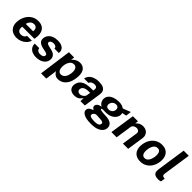

<svg xmlns="http://www.w3.org/2000/svg" viewBox="281 -2165 3758 3758"><g transform="rotate(45 2160.0 -286.0)"><path d="M253 10Q178.5 10 126.5 -22.2Q74.5 -54.5 51.8 -113.5Q29 -172.5 41 -252.5Q52 -330 90.2 -392.2Q128.5 -454.5 188.5 -490.8Q248.5 -527 325.5 -527Q403 -527 450.2 -493.8Q497.5 -460.5 515.5 -401.2Q533.5 -342 522 -264.5L515.5 -225H179.5Q173 -185.5 181 -156.2Q189 -127 210.8 -111.2Q232.5 -95.5 266 -95.5Q302 -95.5 331.2 -111.5Q360.5 -127.5 376.5 -164H506.5Q490 -109 450 -70Q410 -31 358 -10.5Q306 10 253 10ZM191 -312H394Q399 -343 391.5 -369Q384 -395 364 -410Q344 -425 310 -425Q278 -425 252.8 -408.8Q227.5 -392.5 211.5 -366.5Q195.5 -340.5 191 -312Z M790 10Q737 10 690.8 -7.8Q644.5 -25.5 615.8 -63.8Q587 -102 586 -163H711.5Q714 -135.5 728.8 -119.5Q743.5 -103.5 764 -96.8Q784.5 -90 803.5 -90Q844 -90 870.5 -103.2Q897 -116.5 901 -144Q904 -165 891 -177.5Q878 -190 844.5 -196.5L759 -215.5Q693.5 -230 657.8 -264.8Q622 -299.5 630.5 -363.5Q636.5 -410 666 -447Q695.5 -484 746 -505.5Q796.5 -527 866 -527Q960 -527 1010.2 -485Q1060.5 -443 1050.5 -366.5H929.5Q928.5 -396.5 907.2 -412.8Q886 -429 850.5 -429Q814.5 -429 788.8 -415.5Q763 -402 759.5 -374.5Q756.5 -354 774.2 -342.2Q792 -330.5 831.5 -322L910.5 -303Q951.5 -292.5 975.8 -274.2Q1000 -256 1011.8 -234.5Q1023.5 -213 1026.2 -191.2Q1029 -169.5 1026 -152Q1019 -100.5 987 -64.2Q955 -28 904 -9Q853 10 790 10Z M1086 161 1179 -517H1324.5L1315 -442.5Q1334 -466.5 1360 -485.8Q1386 -505 1417.5 -516Q1449 -527 1482.5 -527Q1539 -527 1579 -498.8Q1619 -470.5 1636 -411.8Q1653 -353 1640.5 -262.5Q1628 -168.5 1592.2 -108.2Q1556.5 -48 1505.2 -19Q1454 10 1394.5 10Q1370.5 10 1350.2 3.2Q1330 -3.5 1313.2 -15.5Q1296.5 -27.5 1284 -43.2Q1271.5 -59 1263.5 -77.5L1231 161ZM1374.5 -97Q1420 -97 1456.5 -136.5Q1493 -176 1504.5 -261.5Q1514.5 -336.5 1490.8 -378.8Q1467 -421 1418 -421Q1363.5 -421 1330.8 -375.2Q1298 -329.5 1289 -261.5Q1283 -218 1289.5 -180.5Q1296 -143 1317 -120Q1338 -97 1374.5 -97Z M1848.5 10Q1800 10 1764.2 -8.5Q1728.5 -27 1711.2 -62.2Q1694 -97.5 1701 -148Q1713.5 -233 1782.2 -277.2Q1851 -321.5 1984.5 -323L2046.5 -324L2051 -355Q2056 -391.5 2037 -410.2Q2018 -429 1979.5 -428.5Q1949.5 -428 1918.8 -413Q1888 -398 1872.5 -363H1753Q1763.5 -416.5 1798.5 -453Q1833.5 -489.5 1885.8 -508.2Q1938 -527 2001 -527Q2078 -527 2122 -506.5Q2166 -486 2181.8 -449.2Q2197.5 -412.5 2190.5 -363.5L2136.5 0H2016L2016.5 -87.5Q1982.5 -31.5 1941.5 -10.8Q1900.5 10 1848.5 10ZM1910.5 -86Q1930 -86 1948.8 -93.2Q1967.5 -100.5 1983.2 -112.8Q1999 -125 2010 -140.5Q2021 -156 2023.5 -172.5L2035 -249L1985 -248Q1950.5 -247.5 1919.2 -239.2Q1888 -231 1866.5 -212.5Q1845 -194 1840 -162.5Q1835.5 -126.5 1856 -106.2Q1876.5 -86 1910.5 -86Z M2475.5 171Q2337.5 171 2270.5 133.5Q2203.5 96 2211.5 36.5Q2215.5 11.5 2230.8 -5.2Q2246 -22 2265.5 -32.2Q2285 -42.5 2301.2 -48.2Q2317.5 -54 2322.5 -56.5Q2316.5 -60.5 2302.8 -69.5Q2289 -78.5 2278.2 -95Q2267.5 -111.5 2271.5 -138Q2275 -162.5 2302.2 -184.2Q2329.5 -206 2386 -216Q2341 -239 2320 -281.8Q2299 -324.5 2305 -370.5Q2311.5 -416.5 2344.8 -451.5Q2378 -486.5 2433 -505.8Q2488 -525 2560.5 -525Q2615 -525 2646.8 -513Q2678.5 -501 2702.5 -484Q2716 -489 2736 -496.8Q2756 -504.5 2779 -513.5Q2802 -522.5 2824 -531.2Q2846 -540 2863 -546.5L2849.5 -432.5L2759 -414Q2766.5 -383.5 2763 -356Q2757 -313 2726.8 -275.5Q2696.5 -238 2643.8 -215.2Q2591 -192.5 2516.5 -192.5Q2505 -192.5 2489.2 -193Q2473.5 -193.5 2466.5 -194Q2436.5 -194.5 2423.5 -190.5Q2410.5 -186.5 2410 -177.5Q2411.5 -164.5 2431.5 -158.8Q2451.5 -153 2488 -150Q2506 -148.5 2533.5 -147.2Q2561 -146 2591.5 -143.5Q2686.5 -137.5 2728.5 -95Q2770.5 -52.5 2761.5 11.5Q2752 81.5 2680.2 126.2Q2608.5 171 2475.5 171ZM2498 89.5Q2559 89.5 2588.2 72.2Q2617.5 55 2621.5 24Q2624 3 2607.8 -9.5Q2591.5 -22 2555 -24.5L2441.5 -32Q2418.5 -33.5 2399.5 -24.8Q2380.5 -16 2368.2 -1.2Q2356 13.5 2354 31.5Q2349.5 61 2384.5 75.2Q2419.5 89.5 2498 89.5ZM2520 -274Q2562 -274 2591.8 -298.8Q2621.5 -323.5 2627 -366Q2632.5 -403.5 2613 -425.8Q2593.5 -448 2556.5 -448Q2514.5 -448 2484.2 -421Q2454 -394 2448 -351Q2443 -315.5 2462 -294.8Q2481 -274 2520 -274Z M2873 0 2950.5 -517H3091.5L3082.5 -450.5Q3100 -469.5 3120.8 -485.5Q3141.5 -501.5 3170 -511.5Q3198.5 -521.5 3238 -521.5Q3284 -521.5 3320.8 -499.8Q3357.5 -478 3376.5 -438.2Q3395.5 -398.5 3387.5 -344.5L3336 0H3191.5L3240 -327Q3246 -365.5 3224.8 -386.2Q3203.5 -407 3170.5 -407Q3147.5 -407 3125 -398.8Q3102.5 -390.5 3086.8 -374.5Q3071 -358.5 3067.5 -334.5L3017.5 0Z M3674 10Q3600 10 3550 -22.5Q3500 -55 3478.8 -114.5Q3457.5 -174 3469 -255.5Q3481 -337 3519.8 -398Q3558.5 -459 3618.5 -493Q3678.5 -527 3752.5 -527Q3827.5 -527 3877.2 -493.8Q3927 -460.5 3947.8 -399.5Q3968.5 -338.5 3956.5 -255.5Q3945 -177.5 3907.2 -117.8Q3869.5 -58 3810.2 -24Q3751 10 3674 10ZM3691.5 -98.5Q3728 -98.5 3753.8 -121Q3779.5 -143.5 3795 -180.2Q3810.5 -217 3816.5 -260.5Q3822 -301.5 3817.8 -338Q3813.5 -374.5 3794.5 -397Q3775.5 -419.5 3736.5 -419.5Q3699 -419.5 3673 -398.2Q3647 -377 3632 -340.8Q3617 -304.5 3611 -260.5Q3605 -220 3609.2 -182.8Q3613.5 -145.5 3632.8 -122Q3652 -98.5 3691.5 -98.5Z M4181 9Q4125 9 4094.2 -4.5Q4063.5 -18 4051 -40.2Q4038.5 -62.5 4038 -89.8Q4037.5 -117 4041.5 -145L4130 -743H4272L4186 -163Q4182 -134.5 4191.2 -116.8Q4200.5 -99 4233 -95L4255.5 -93.5L4242.5 -3.5Q4227 1.5 4211 5.2Q4195 9 4181 9Z"/></g></svg>

Font: Public Sans Thin
Style: Bold Italic
Weight: 700
Italic angle: -8°
Version: Version 2.001